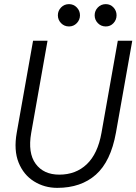

<svg xmlns="http://www.w3.org/2000/svg" viewBox="-20 -897 660 929"><path d="M257 12Q195 12 144.5 -19.5Q94 -51 70 -110.5Q46 -170 61 -255L140 -700H210L131 -254Q114 -157 152.5 -104.5Q191 -52 267 -52Q347 -52 400 -102.5Q453 -153 471 -254L550 -700H620L541 -255Q516 -116 444 -52Q372 12 257 12ZM492 -769Q469 -769 453.5 -785Q438 -801 438 -823Q438 -845 453.5 -861Q469 -877 492 -877Q514 -877 529 -861Q544 -845 544 -823Q544 -801 529 -785Q514 -769 492 -769ZM314 -769Q291 -769 275.5 -785Q260 -801 260 -823Q260 -845 275.5 -861Q291 -877 314 -877Q336 -877 351.5 -861Q367 -845 367 -823Q367 -801 351.5 -785Q336 -769 314 -769Z"/></svg>

Font: DM Mono Light
Style: Italic
Weight: 300
Italic angle: -10°
Designer: Colophon Foundry
Foundry: Colophon Foundry
Version: Version 1.000; ttfautohint (v1.8.2.53-6de2)